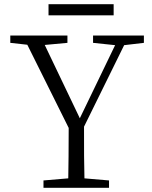

<svg xmlns="http://www.w3.org/2000/svg" viewBox="-20 -894 723 914"><path d="M29 -690 110 -681 307 -285C307 -175 306 -115 305 -45L187 -35V0H499V-35L382 -45C380 -116 380 -177 380 -291L571 -679L665 -690V-725H423V-690L528 -679L360 -331L193 -680L301 -690V-725H29ZM211 -821H521V-874H211Z"/></svg>

Font: Kiri Minchoo Light
Style: Regular
Weight: 300
Designer: Ryoko NISHIZUKA 西塚涼子 (kana & ideographs); Frank Grießhammer (Latin, Greek & Cyrillic);
akenotsuki.com/eyeben/fonts/ (U+
Foundry: Adobe
akenotsuki.com/eyeben/fonts/
Version: Version 4.002;hotconv 1.0.119;makeotfexe 2.5.65604